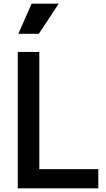

<svg xmlns="http://www.w3.org/2000/svg" viewBox="-20 -1029 579 1049"><path d="M80.1 -844.2 152.8 -1008.8H300.8L191.9 -844.2ZM77.1 0V-745.1H194.8V-105H517.1V0Z"/></svg>

Font: Plus Jakarta Sans SemiBold
Style: Regular
Weight: 600
Designer: Gumpita Rahayu
Foundry: Tokotype
Version: Version 2.006